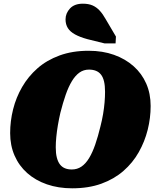

<svg xmlns="http://www.w3.org/2000/svg" viewBox="-20 -1003 858 1040"><path d="M371 17Q296 17 234 -4.5Q172 -26 127.5 -65.5Q83 -105 59 -160Q35 -215 35 -282Q35 -347 51 -411Q67 -475 100 -532Q133 -589 183 -633Q233 -677 302.5 -702.5Q372 -728 460 -728Q536 -728 597.5 -706Q659 -684 703.5 -644.5Q748 -605 772 -550.5Q796 -496 796 -429Q796 -364 780 -300Q764 -236 731.5 -178.5Q699 -121 648.5 -77Q598 -33 529 -8Q460 17 371 17ZM462 -626Q433 -626 410.5 -610Q388 -594 369.5 -563.5Q351 -533 336 -490Q321 -447 307 -392Q299 -357 293.5 -324.5Q288 -292 285 -261.5Q282 -231 282 -205Q282 -172 288 -149Q294 -126 305 -112Q316 -98 332 -91.5Q348 -85 369 -85Q398 -85 421 -100.5Q444 -116 462.5 -146.5Q481 -177 496 -220.5Q511 -264 524 -318Q533 -353 538.5 -386Q544 -419 546.5 -449Q549 -479 549 -506Q549 -539 543.5 -562Q538 -585 527 -599Q516 -613 499.5 -619.5Q483 -626 462 -626ZM546 -768H606L608 -805L552 -900Q537 -927 520 -945.5Q503 -964 481.5 -973.5Q460 -983 429 -983Q383 -983 359 -957Q335 -931 335 -898Q335 -871 347.5 -851Q360 -831 386.5 -816.5Q413 -802 453 -791Z"/></svg>

Font: Roboto Serif 20pt Black
Style: Italic
Weight: 900
Italic angle: -10°
Version: Version 1.008